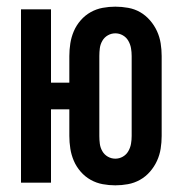

<svg xmlns="http://www.w3.org/2000/svg" viewBox="-20 -548 540 576"><path d="M326 8Q307 8 288 4.5Q269 1 252 -8.5Q235 -18 222 -33Q209 -48 201.5 -65.5Q194 -83 191 -102Q188 -121 188 -140V-220H133V0H43V-520H133V-300H188V-380Q188 -399 191 -418Q194 -437 201.5 -454.5Q209 -472 222 -487Q235 -502 252 -511.5Q269 -521 288 -524.5Q307 -528 326 -528Q345 -528 364.5 -524.5Q384 -521 400.5 -511.5Q417 -502 430 -487Q443 -472 451 -454.5Q459 -437 462 -418Q465 -399 465 -380V-140Q465 -121 462 -102Q459 -83 451 -65.5Q443 -48 430 -33Q417 -18 400 -8.5Q383 1 364 4.5Q345 8 326 8ZM326 -72Q338 -72 348.5 -78Q359 -84 365 -94.5Q371 -105 373 -116.5Q375 -128 375 -140V-380Q375 -392 373 -403.5Q371 -415 365 -425.5Q359 -436 348.5 -442Q338 -448 326 -448Q314 -448 303.5 -442Q293 -436 287 -425.5Q281 -415 279.5 -403.5Q278 -392 278 -380V-140Q278 -128 279.5 -116.5Q281 -105 287 -94.5Q293 -84 303.5 -78Q314 -72 326 -72Z"/></svg>

Font: Iosevka Bendy Medium
Style: Regular
Weight: 500
Monospace: yes
Designer: Belleve Invis
Foundry: Belleve Invis
Version: Version 30.1.2